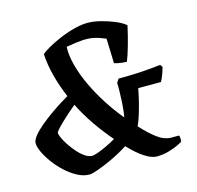

<svg xmlns="http://www.w3.org/2000/svg" viewBox="-105 -830 965 940"><g transform="rotate(-15 377.5 -360.0)"><path d="M236 0Q206 0 175 -16.5Q144 -33 116 -59Q88 -85 66.5 -114.5Q45 -144 32.5 -171Q20 -198 20 -216Q20 -232 37 -253Q54 -274 81 -296.5Q108 -319 137 -339.5Q166 -360 191 -375.5Q216 -391 230 -399Q206 -455 190.5 -513.5Q175 -572 172 -627Q183 -638 210.5 -653.5Q238 -669 274 -684.5Q310 -700 348.5 -710Q387 -720 418 -720Q447 -720 483 -711Q519 -702 552.5 -688Q586 -674 604 -658Q593 -607 579.5 -560Q566 -513 555 -486Q544 -486 531 -487.5Q518 -489 507 -491.5Q496 -494 492 -496L488 -621Q455 -635 429 -640.5Q403 -646 371.5 -644Q340 -642 289 -633Q287 -591 300.5 -539.5Q314 -488 339.5 -433.5Q365 -379 399 -326Q433 -273 472 -226Q478 -260 480 -293.5Q482 -327 482.5 -355.5Q483 -384 482 -398L494 -417H517Q565 -417 616 -420.5Q667 -424 708 -429L717 -417Q710 -391 703 -374Q696 -357 690 -347H575Q570 -319 562 -286Q554 -253 544.5 -222Q535 -191 524 -167Q563 -124 598.5 -97.5Q634 -71 670 -71Q679 -71 689 -71Q699 -71 708 -71Q710 -69 711 -60Q712 -51 710 -39Q706 -36 686.5 -26.5Q667 -17 638 -8.5Q609 0 577 0Q551 0 515 -23.5Q479 -47 440 -89Q399 -63 356.5 -43Q314 -23 281.5 -11.5Q249 0 236 0ZM273 -85Q281 -85 301 -92Q321 -99 346.5 -111Q372 -123 396 -137Q356 -183 318.5 -237Q281 -291 252 -349Q231 -332 211 -314Q191 -296 174.5 -280Q158 -264 148 -252.5Q138 -241 138 -236Q138 -229 146 -211Q154 -193 168 -172Q182 -151 199.5 -131Q217 -111 236 -98Q255 -85 273 -85Z"/></g></svg>

Font: Texturina Medium 12pt SemiBold
Style: Italic
Weight: 600
Italic angle: -11°
Version: Version 1.002